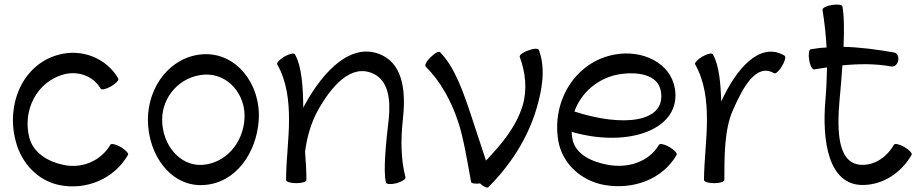

<svg xmlns="http://www.w3.org/2000/svg" viewBox="-20 -796 4052 849"><path d="M503 -449C450 -540 341 -582 239 -554C81 -512 5 -335 50 -170C75 -75 146 2 241 22C361 47 485 -5 546 -111C550 -118 535 -133 514 -146C492 -158 472 -163 468 -156C426 -84 342 -49 260 -67C192 -81 128 -120 110 -186C78 -308 143 -435 262 -467C325 -484 393 -460 425 -404C429 -397 450 -402 471 -414C493 -427 507 -442 503 -449Z M883 22C1022 13 1114 -119 1124 -264C1135 -423 1025 -566 876 -556C734 -546 634 -414 634 -267C634 -109 738 33 883 22ZM697 -267C697 -371 778 -459 883 -466C987 -473 1069 -378 1061 -269C1054 -164 979 -75 876 -67C774 -60 697 -157 697 -267Z M1206 -511C1248 -437 1258 -351 1258 -267C1258 -178 1245 -89 1245 0C1245 8 1265 14 1290 14C1315 14 1335 8 1335 0C1335 -42 1332 -83 1329 -125C1337 -188 1354 -249 1384 -305C1444 -413 1532 -517 1631 -470C1700 -438 1707 -350 1699 -270C1688 -176 1673 -38 1687 12C1689 19 1710 20 1734 14C1758 7 1775 -4 1773 -12C1752 -93 1752 -179 1761 -263C1774 -378 1768 -505 1669 -552C1536 -615 1410 -482 1329 -335C1326 -330 1324 -325 1321 -320C1320 -408 1315 -502 1284 -556C1280 -563 1259 -558 1238 -546C1216 -533 1202 -518 1206 -511Z M2139 32C2236 -65 2311 -180 2351 -311C2377 -398 2394 -490 2363 -575C2360 -583 2339 -582 2316 -573C2292 -565 2276 -552 2278 -545C2304 -475 2312 -400 2291 -329C2262 -235 2198 -158 2129 -86C2110 -144 2084 -222 2066 -277C2032 -380 1992 -499 1926 -565C1920 -571 1902 -561 1884 -543C1866 -526 1857 -507 1862 -502C1930 -434 1976 -348 2006 -257C2028 -193 2047 -81 2063 8C2064 15 2081 18 2103 15C2115 28 2134 37 2139 32Z M2972 -111C2976 -118 2962 -133 2940 -146C2919 -158 2898 -163 2894 -156C2850 -80 2757 -51 2669 -67C2596 -80 2523 -114 2511 -183C2509 -193 2508 -203 2508 -213C2759 -140 2996 -224 2964 -406C2944 -519 2820 -577 2699 -555C2525 -524 2418 -350 2449 -172C2467 -71 2551 4 2653 22C2779 44 2909 -2 2972 -111ZM2715 -467C2798 -481 2889 -467 2902 -394C2928 -250 2726 -235 2520 -303C2549 -385 2622 -450 2715 -467Z M3183 0C3183 -104 3183 -223 3220 -307C3265 -410 3324 -519 3403 -472C3410 -468 3425 -482 3438 -504C3451 -525 3456 -546 3449 -550C3339 -615 3234 -489 3169 -347C3167 -426 3160 -508 3132 -556C3128 -563 3107 -558 3086 -546C3064 -533 3050 -518 3054 -511C3096 -437 3106 -351 3106 -267C3106 -179 3094 -92 3093 -4C3093 -4 3093 -4 3093 -2C3093 -2 3093 -1 3093 0C3093 8 3113 14 3138 14C3163 14 3183 8 3183 0Z M3580 -489C3599 -492 3618 -495 3637 -498C3636 -450 3634 -403 3630 -355C3614 -173 3643 22 3794 22C3885 22 3965 -32 4011 -111C4015 -118 4001 -133 3979 -146C3958 -158 3937 -163 3933 -156C3904 -105 3853 -67 3794 -67C3683 -67 3681 -216 3692 -349C3697 -398 3701 -453 3705 -507C3778 -514 3850 -515 3922 -502C3936 -500 3949 -512 3952 -529C3955 -546 3947 -562 3933 -564C3859 -577 3784 -587 3710 -589C3713 -660 3713 -725 3705 -768C3704 -775 3683 -778 3658 -774C3634 -770 3615 -760 3617 -752C3626 -697 3632 -642 3635 -586C3611 -585 3588 -582 3564 -578C3557 -576 3554 -555 3558 -531C3562 -506 3572 -488 3580 -489Z"/></svg>

Font: Nupuram
Style: Regular
Weight: 400
Designer: Santhosh Thottingal (santhosh.thottingal@gmail.com)
Foundry: SMC
Version: Version 1.000